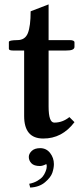

<svg xmlns="http://www.w3.org/2000/svg" viewBox="-20 -615 371 866"><path d="M161.1 53.2Q189 53.2 206.1 75.2Q223.1 97.2 223.1 125Q223.1 143.1 216.1 164.1Q209 185.1 183.1 207Q157.2 229 116.2 231L111.8 213.9Q132.8 210 148.9 200.4Q165 190.9 172.6 181.4Q180.2 171.9 184.6 160.9Q189 149.9 189.9 144.5Q190.9 139.2 190.9 135Q190.9 130.9 189 125Q171.9 133.8 160.2 133.8Q133.3 133.8 121.6 121.3Q109.9 108.9 109.9 92.8Q109.9 78.6 123 65.9Q136.2 53.2 161.1 53.2ZM199.2 -387.2V-134.8Q199.2 -61.5 225.1 -62Q262.2 -62 293 -86.9L315.9 -64Q259.8 10.3 174.8 9.8Q88.9 9.8 88.9 -91.8V-387.2H38.1Q20 -387.2 20 -395V-425.8Q20 -433.6 58.1 -434.1Q93.3 -434.1 105.7 -465.6Q118.2 -497.1 118.2 -564L199.2 -595.2V-434.1H293.9Q315.9 -434.1 315.9 -423.8V-403.8Q315.9 -386.7 278.8 -387.2Z"/></svg>

Font: Linux Libertine
Style: Semibold
Weight: 600
Designer: Philipp H. Poll
Foundry: Philipp H. Poll
Version: Version 5.1.2 ; ttfautohint (v0.9)